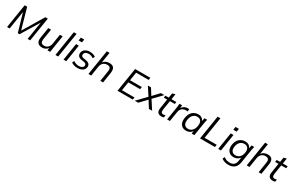

<svg xmlns="http://www.w3.org/2000/svg" viewBox="271 -2706 7486 4899"><g transform="rotate(30 4013.5 -256.5)"><path d="M48.5 0 160.5 -705H233.3L414.6 -66.3H385.2L770.1 -705H841.8L729.8 0H654.1L748.8 -597.8H780.5L416.6 0H364.4L189.8 -598.3H218.9L124.2 0Z M1081.4 8.9Q993.1 8.9 950.8 -40.9Q908.5 -90.7 924.5 -196.2L973.1 -502.3H1054.1L1006.1 -199.8Q994.9 -125 1018.9 -91.6Q1042.9 -58.3 1103 -58.3Q1171.2 -58.3 1215 -101.7Q1258.7 -145.1 1270.3 -217.3L1315.3 -502.3H1396.3L1316.8 0H1237.8L1255.4 -113.1H1270.4Q1241.9 -54.8 1192.5 -22.9Q1143 8.9 1081.4 8.9Z M1473.6 0 1590.6 -736H1671.6L1554.6 0Z M1711.6 0 1791.1 -502.3H1872.1L1792.6 0ZM1800.1 -616.4 1814.8 -707.2H1914.1L1899.4 -616.4Z M2123.8 8.9Q2067.1 8.9 2017.2 -6.6Q1967.4 -22.2 1938 -47.7L1967.1 -105.2Q2000.5 -81.1 2041.6 -67.3Q2082.7 -53.6 2128.7 -53.6Q2186.7 -53.6 2220.8 -74.8Q2255 -96.1 2260.6 -131.5Q2265.6 -163.4 2248.4 -183.7Q2231.3 -204 2188.7 -210.5L2116.7 -222.5Q2042.7 -234.5 2013.7 -274.2Q1984.7 -314 1993.7 -371.8Q2001.2 -416.1 2029.6 -447Q2058 -477.9 2102 -494.6Q2146.1 -511.3 2199.3 -511.3Q2254.2 -511.3 2298.8 -496.5Q2343.5 -481.6 2369.2 -458.2L2338.2 -401.6Q2311.8 -423.7 2275.6 -436.5Q2239.4 -449.3 2199.3 -449.3Q2141.9 -449.3 2109 -426.2Q2076.2 -403.2 2070.1 -367.8Q2065.1 -335.8 2080 -314.5Q2094.9 -293.3 2133.9 -286.7L2208.4 -273.7Q2284.4 -261.2 2314.9 -224.5Q2345.4 -187.8 2336 -131Q2329.5 -88.3 2301.4 -56.6Q2273.3 -25 2228 -8Q2182.6 8.9 2123.8 8.9Z M2445.6 0 2562.6 -736H2643.6L2588.5 -390.7H2574Q2604 -450 2656.6 -480.6Q2709.3 -511.3 2776.5 -511.3Q2869 -511.3 2905 -458.6Q2940.9 -405.9 2925 -305.8L2876.9 0H2795.9L2844 -304.7Q2856.1 -380 2831.8 -412.3Q2807.6 -444.6 2746.9 -444.6Q2676.2 -444.6 2629.9 -401.9Q2583.7 -359.3 2572.6 -288.6L2526.6 0Z M3302.1 0 3414.1 -705H3864.2L3852.9 -636.9H3482.9L3444.9 -392H3792L3781.3 -323.4H3434.3L3393.3 -68.6H3762.9L3752.2 0Z M3810.3 0 4079.6 -279.5 4078.7 -238.9 3907.1 -502.3H3999.3L4127.6 -297.3H4098.9L4291.5 -502.3H4393L4141.2 -240.5L4143.1 -277.3L4322.1 0H4227.4L4090.2 -219H4119.8L3911.8 0Z M4600.7 8.9Q4520.5 8.9 4487.5 -34.3Q4454.6 -77.5 4467.5 -162.1L4511.4 -439.1H4412.8L4423.1 -502.3H4521.7L4543.7 -638.8L4628.1 -662.3L4602.6 -502.3H4746.7L4736.4 -439.1H4592.4L4550.5 -172.2Q4541.5 -112.7 4557.7 -86.2Q4573.9 -59.7 4615.2 -59.7Q4633.8 -59.7 4649.1 -63.2Q4664.4 -66.7 4677.4 -71.7L4666.7 -4Q4651.4 1.9 4635.3 5.4Q4619.1 8.9 4600.7 8.9Z M4764.1 0 4824.6 -381.3Q4829.6 -411.2 4832.8 -442.1Q4836.1 -472.9 4837.1 -502.3H4915.7L4907.6 -379.7L4892 -379.2Q4908.9 -423.9 4937.7 -453.2Q4966.4 -482.5 5003.2 -496.9Q5039.9 -511.3 5078.3 -511.3Q5091.2 -511.3 5102.7 -510.1Q5114.1 -508.8 5125.1 -506.3L5111.4 -433.5Q5099.1 -438.3 5086.7 -439.8Q5074.3 -441.3 5058 -441.3Q5013.2 -441.3 4978.3 -421.9Q4943.4 -402.5 4921.3 -369.7Q4899.3 -336.9 4892.8 -296L4845.5 0Z M5322.2 8.9Q5253.2 8.9 5206 -23.5Q5158.8 -55.9 5139.8 -117.1Q5120.8 -178.2 5134.4 -263.8Q5154.4 -384.7 5224.1 -448Q5293.8 -511.3 5391.8 -511.3Q5458.5 -511.3 5503.3 -477.3Q5548.1 -443.4 5557.6 -384.5L5546.5 -383.1L5576.1 -502.3H5654.3Q5646.8 -472.9 5639.5 -443.6Q5632.3 -414.2 5627.8 -385.9L5566.8 0H5486.3L5505.4 -119.7H5520.3Q5493.7 -59.9 5443.3 -25.5Q5392.9 8.9 5322.2 8.9ZM5343.6 -56.8Q5413.2 -56.8 5463.2 -105.8Q5513.2 -154.8 5528.3 -249.1Q5543.9 -346.6 5507.8 -396.1Q5471.8 -445.5 5398.6 -445.5Q5328.9 -445.5 5279.7 -396.5Q5230.5 -347.5 5215.4 -253.8Q5199.8 -156.2 5234.8 -106.5Q5269.8 -56.8 5343.6 -56.8Z M5733.1 0 5845.1 -705H5927.9L5827.1 -71.9H6183.5L6172.3 0Z M6268.6 0 6348.1 -502.3H6429.1L6349.6 0ZM6357.1 -616.4 6371.8 -707.2H6471.1L6456.4 -616.4Z M6696.2 223.5Q6632.5 223.5 6580.3 207.1Q6528.2 190.8 6489.3 157.7L6517.9 96.9Q6545.5 118.6 6573.2 131.9Q6600.9 145.2 6632.1 151.4Q6663.3 157.7 6699.4 157.7Q6774.6 157.7 6817.8 118.9Q6861.1 80.2 6872.7 8.3L6895.9 -139.3H6907.4Q6883.3 -80.3 6830.6 -46.1Q6777.9 -11.9 6709.7 -11.9Q6641.2 -11.9 6593.7 -44.5Q6546.3 -77 6526.6 -136.2Q6506.9 -195.4 6519.4 -274.2Q6537.8 -388.7 6607.6 -450Q6677.3 -511.3 6777.3 -511.3Q6845.5 -511.3 6890.6 -477.3Q6935.7 -443.4 6943.7 -383.4L6936.1 -393.2L6962.7 -502.3H7041.3Q7033.4 -472.9 7026.4 -443.6Q7019.4 -414.2 7014.9 -385.9L6954.2 -2.5Q6936.8 108.5 6871.6 166Q6806.5 223.5 6696.2 223.5ZM6729 -77.3Q6801.7 -77.3 6851.2 -125.7Q6900.7 -174.2 6914.3 -260.9Q6928.4 -349.6 6893.4 -397.6Q6858.3 -445.5 6785.6 -445.5Q6713 -445.5 6663.2 -397.6Q6613.5 -349.6 6599.4 -262.3Q6585.2 -174.2 6620.8 -125.7Q6656.4 -77.3 6729 -77.3Z M7109.6 0 7226.6 -736H7307.6L7252.5 -390.7H7238Q7268 -450 7320.6 -480.6Q7373.3 -511.3 7440.5 -511.3Q7533 -511.3 7569 -458.6Q7604.9 -405.9 7589 -305.8L7540.9 0H7459.9L7508 -304.7Q7520.1 -380 7495.8 -412.3Q7471.6 -444.6 7410.9 -444.6Q7340.2 -444.6 7293.9 -401.9Q7247.7 -359.3 7236.6 -288.6L7190.6 0Z M7880.7 8.9Q7800.5 8.9 7767.5 -34.3Q7734.6 -77.5 7747.5 -162.1L7791.4 -439.1H7692.8L7703.1 -502.3H7801.7L7823.7 -638.8L7908.1 -662.3L7882.6 -502.3H8026.7L8016.4 -439.1H7872.4L7830.5 -172.2Q7821.5 -112.7 7837.7 -86.2Q7853.9 -59.7 7895.2 -59.7Q7913.8 -59.7 7929.1 -63.2Q7944.4 -66.7 7957.4 -71.7L7946.7 -4Q7931.4 1.9 7915.3 5.4Q7899.1 8.9 7880.7 8.9Z"/></g></svg>

Font: Mulish ExtraLight
Style: Italic
Weight: 200
Italic angle: -9°
Designer: Vernon Adams
Foundry: Vernon Adams
Version: Version 3.603